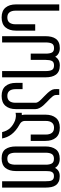

<svg xmlns="http://www.w3.org/2000/svg" viewBox="781 -1529 754 2356"><g transform="rotate(90 1158.0 -351.0)"><path d="M356 -406V-169Q356 -89 316 -41.5Q276 6 194 6Q113 6 73.5 -41.5Q34 -89 34 -169V-701H111V-165Q111 -117 131.5 -90.5Q152 -64 194 -64Q237 -64 257.5 -90.5Q278 -117 278 -165V-406Z M783 -708Q823 -708 851 -695.5Q879 -683 896 -660Q913 -637 921 -604.5Q929 -572 929 -532V0H852V-536Q852 -584 838.5 -610.5Q825 -637 783 -637Q741 -637 728 -610.5Q715 -584 715 -536V-351H638V-536Q638 -584 625 -610.5Q612 -637 570 -637Q528 -637 514.5 -610.5Q501 -584 501 -536V0H424V-532Q424 -572 432 -604.5Q440 -637 457 -660Q474 -683 502 -695.5Q530 -708 570 -708Q608 -708 635.5 -692.5Q663 -677 676 -651Q690 -677 717.5 -692.5Q745 -708 783 -708Z M1145 -701V-677Q1145 -666 1146 -657Q1147 -640 1160.5 -622.5Q1174 -605 1193 -586Q1212 -567 1234 -546.5Q1256 -526 1275 -504Q1294 -482 1306.5 -457.5Q1319 -433 1319 -407V-169Q1319 -89 1279 -41.5Q1239 6 1157 6Q1076 6 1036.5 -41.5Q997 -89 997 -169V-251H1074V-165Q1074 -117 1094.5 -90.5Q1115 -64 1157 -64Q1200 -64 1220.5 -90.5Q1241 -117 1241 -165V-411Q1241 -427 1229.5 -444Q1218 -461 1200 -479.5Q1182 -498 1161 -517.5Q1140 -537 1121.5 -557.5Q1103 -578 1089.5 -599Q1076 -620 1074 -642Q1073 -653 1073 -672Q1073 -690 1074 -701Z M1506 -215Q1548 -192 1578 -167Q1608 -142 1628.5 -115Q1649 -88 1661 -59.5Q1673 -31 1679 0H1601Q1587 -61 1550.5 -99Q1514 -137 1458 -159Q1446 -163 1432.5 -165.5Q1419 -168 1406 -169H1397Q1389 -169 1382 -168Q1371 -167 1364 -165V-241H1374Q1379 -241 1383 -241.5Q1387 -242 1392 -242Q1390 -251 1388.5 -259.5Q1387 -268 1387 -277V-532Q1387 -613 1426.5 -660.5Q1466 -708 1547 -708Q1629 -708 1669 -660.5Q1709 -613 1709 -532V-351H1631V-536Q1631 -584 1610.5 -610.5Q1590 -637 1547 -637Q1505 -637 1484.5 -610.5Q1464 -584 1464 -536V-277Q1464 -257 1475 -241Q1486 -225 1506 -215Z M2001 -535Q2001 -583 1986 -609.5Q1971 -636 1928 -636Q1886 -636 1870 -609.5Q1854 -583 1854 -535V-165Q1854 -117 1869.5 -90.5Q1885 -64 1927 -64Q1971 -64 1986 -90.5Q2001 -117 2001 -165ZM2142 -707Q2182 -707 2209 -694.5Q2236 -682 2252.5 -659Q2269 -636 2275.5 -603.5Q2282 -571 2282 -531V0H2204V-535Q2204 -559 2202 -577.5Q2200 -596 2193.5 -609Q2187 -622 2174.5 -629Q2162 -636 2141 -636Q2120 -636 2108 -629Q2096 -622 2089.5 -609Q2083 -596 2081 -577.5Q2079 -559 2079 -535V-169Q2079 -89 2041.5 -41.5Q2004 6 1923 6Q1843 6 1810 -41.5Q1777 -89 1777 -169V-531Q1777 -611 1812.5 -659Q1848 -707 1928 -707Q1968 -707 1997 -691Q2026 -675 2040 -649Q2053 -675 2077.5 -691Q2102 -707 2142 -707Z"/></g></svg>

Font: Bebas Neue Regular
Style: Regular
Weight: 400
Designer: Ryoichi Tsunekawa & LGV (GE)
Foundry: Free Software Foundation, Inc.
Version: Version 1.003 August 13, 2016